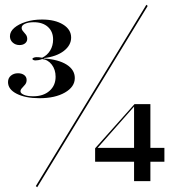

<svg xmlns="http://www.w3.org/2000/svg" viewBox="-20 -716 732 807"><path d="M146 -303.2Q87.1 -303.2 50.4 -321.8Q13.7 -340.3 13.7 -371Q13.7 -387.9 25.8 -398Q37.9 -408.1 55.6 -408.1Q71.8 -408.1 81.9 -400.4Q91.9 -392.7 91.9 -379.8Q91.9 -368.5 85.5 -360.5Q79 -352.4 72.6 -346Q66.1 -339.5 66.1 -332.3Q66.1 -323.4 81 -317.3Q96 -311.3 119.4 -311.3Q162.1 -311.3 187.9 -333.9Q213.7 -356.5 213.7 -393.5Q213.7 -423.4 197.6 -444.4Q181.5 -465.3 157.3 -467.7Q148.4 -464.5 141.5 -463.3Q134.7 -462.1 129 -462.1Q123.4 -462.1 119.8 -464.1Q116.1 -466.1 116.1 -468.5Q116.1 -471 121.4 -473.4Q126.6 -475.8 133.9 -475.8Q138.7 -475.8 143.5 -475.4Q148.4 -475 157.3 -473.4Q179 -483.9 191.1 -504Q203.2 -524.2 203.2 -550Q203.2 -583.1 181.5 -602.8Q159.7 -622.6 121.8 -622.6Q99.2 -622.6 85.1 -616.1Q71 -609.7 71 -599.2Q71 -591.1 77 -584.7Q83.1 -578.2 88.7 -570.6Q94.4 -562.9 94.4 -552.4Q94.4 -541.1 85.5 -533.9Q76.6 -526.6 62.1 -526.6Q45.2 -526.6 33.5 -537.1Q21.8 -547.6 21.8 -563.7Q21.8 -583.1 39.9 -598.8Q58.1 -614.5 88.7 -624.2Q119.4 -633.9 156.5 -633.9Q211.3 -633.9 245.2 -612.9Q279 -591.9 279 -558.1Q279 -525.8 248.4 -502Q217.7 -478.2 164.5 -471.8V-470.2Q225.8 -466.1 260.1 -444.4Q294.4 -422.6 294.4 -387.9Q294.4 -350.8 252.8 -327Q211.3 -303.2 146 -303.2ZM136.3 71 130.6 66.1 595.2 -696 600.8 -691.1ZM379.8 -36.3V-92.7L545.2 -278.2L547.6 -272.6L387.9 -91.9L386.3 -94.4H671V-36.3ZM543.5 45.2V-271L545.2 -278.2H612.1V45.2Z"/></svg>

Font: Playfair 144pt SemiExpanded Medium
Style: Regular
Weight: 500
Width: 6
Designer: Claus Eggers Sørensen
Foundry: Claus Eggers Sørensen
Version: Version 2.203